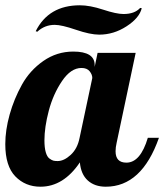

<svg xmlns="http://www.w3.org/2000/svg" viewBox="-33 -700 621 726"><path d="M336 -500H480L408 -160Q404 -143 404 -128Q404 -85 445 -85Q498 -85 526 -179H568Q503 6 367 6Q325 6 299 -17.5Q273 -41 269 -86Q207 6 120 6Q63 6 25 -33Q-13 -72 -13 -155Q-13 -208 3.5 -267Q20 -326 50 -380Q80 -434 131 -469.5Q182 -505 244 -505Q325 -505 325 -454V-447ZM275 -443Q235 -443 201.5 -393.5Q168 -344 151.5 -281.5Q135 -219 135 -169Q135 -142 140 -124.5Q145 -107 154 -100.5Q163 -94 169 -92.5Q175 -91 185 -91Q209 -91 234.5 -114.5Q260 -138 268 -179L316 -405Q316 -418 306 -430.5Q296 -443 275 -443ZM497 -670 503 -669Q494 -632 445.5 -600.5Q397 -569 342 -569Q308 -569 254 -587.5Q200 -606 174 -606Q136 -606 108 -580L102 -582Q151 -680 269 -680Q307 -680 357 -663.5Q407 -647 434 -647Q476 -647 497 -670Z"/></svg>

Font: Lobster 1.4
Style: Regular
Weight: 400
Designer: Pablo Impallari
Foundry: Pablo Impallari. www.impallari.com
Version: Version 1.4